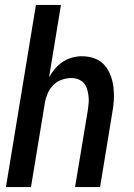

<svg xmlns="http://www.w3.org/2000/svg" viewBox="-20 -755 540 775"><path d="M4 0 125 -735H226L178 -443Q188 -461 202 -477.5Q216 -494 233.5 -505.5Q251 -517 271 -522.5Q291 -528 310 -528Q337 -528 361 -519.5Q385 -511 401 -493Q417 -475 426 -451.5Q435 -428 438 -402.5Q441 -377 439.5 -351Q438 -325 433 -299L384 0H283L335 -313Q337 -327 338 -341.5Q339 -356 337 -370Q335 -384 331 -397Q327 -410 318 -420Q309 -430 296 -435Q283 -440 268 -440Q249 -440 229 -433Q209 -426 194.5 -411Q180 -396 172 -377Q164 -358 161 -339L105 0Z"/></svg>

Font: Iosevka Semibold
Style: Italic
Weight: 600
Italic angle: -9°
Monospace: yes
Designer: Belleve Invis
Foundry: Belleve Invis
Version: Version 32.5.0; ttfautohint (v1.8.4)